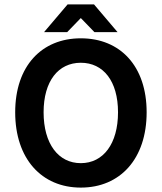

<svg xmlns="http://www.w3.org/2000/svg" viewBox="-20 -840 734 872"><path d="M646 -330C646 -540 526 -666 347 -666C169 -666 49 -540 49 -330C49 -119 169 12 347 12C526 12 646 -119 646 -330ZM178 -330C178 -472 245 -555 347 -555C449 -555 516 -472 516 -330C516 -187 449 -99 347 -99C245 -99 178 -187 178 -330ZM347 -758 409 -694H514L407 -820H287L180 -694H285Z"/></svg>

Font: Falling Sky
Style: Med
Weight: 500
Designer: Paul D. Hunt
Foundry: Adobe Systems Incorporated
Version: Version 1.02